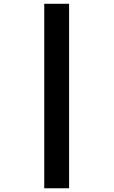

<svg xmlns="http://www.w3.org/2000/svg" viewBox="-20 -776 606 1023"><path d="M215.8 227.1V-755.9H348.1V227.1Z"/></svg>

Font: Open Sans ExtraBold
Style: Italic
Weight: 800
Italic angle: -12°
Designer: Monotype Design Team
Foundry: Monotype Imaging Inc.
Version: Version 3.000; ttfautohint (v1.8.4)